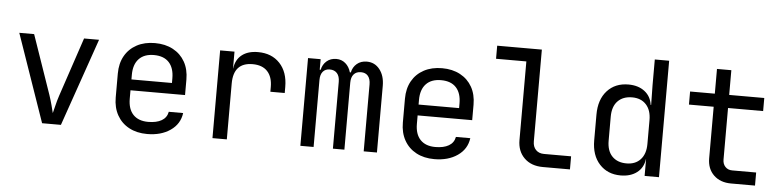

<svg xmlns="http://www.w3.org/2000/svg" viewBox="-45 -959 4890 1199"><g transform="rotate(5 2400.0 -360.0)"><path d="M241 0 50 -550H143L271 -180Q282 -147 290 -116.5Q298 -86 302 -69Q307 -86 314 -116.5Q321 -147 332 -180L456 -550H550L359 0Z M900 10Q835 10 786.5 -16Q738 -42 711.5 -89.5Q685 -137 685 -200V-350Q685 -414 711.5 -461Q738 -508 786.5 -534Q835 -560 900 -560Q965 -560 1013.5 -534Q1062 -508 1088.5 -461Q1115 -414 1115 -350V-253H773V-200Q773 -135 806 -100.5Q839 -66 900 -66Q952 -66 984 -84.5Q1016 -103 1023 -140H1113Q1104 -71 1045.5 -30.5Q987 10 900 10ZM773 -321H1027V-350Q1027 -415 994.5 -450Q962 -485 900 -485Q839 -485 806 -450Q773 -415 773 -350Z M1309 0V-550H1399V-445H1400Q1407 -500 1445 -530Q1483 -560 1546 -560Q1632 -560 1683 -505.5Q1734 -451 1734 -358V-320H1644V-350Q1644 -413 1612 -447.5Q1580 -482 1519 -482Q1399 -482 1399 -350V0Z M1860 0V-550H1939V-484H1945Q1952 -518 1976.5 -539Q2001 -560 2037 -560Q2070 -560 2094 -539.5Q2118 -519 2128 -484H2134Q2141 -518 2166 -539Q2191 -560 2228 -560Q2278 -560 2309 -520.5Q2340 -481 2340 -418V0H2257V-419Q2257 -454 2241.5 -472.5Q2226 -491 2197 -491Q2168 -491 2152 -472.5Q2136 -454 2136 -420V0H2064V-419Q2064 -454 2047.5 -472.5Q2031 -491 2002 -491Q1974 -491 1958.5 -472.5Q1943 -454 1943 -420V0Z M2700 10Q2635 10 2586.5 -16Q2538 -42 2511.5 -89.5Q2485 -137 2485 -200V-350Q2485 -414 2511.5 -461Q2538 -508 2586.5 -534Q2635 -560 2700 -560Q2765 -560 2813.5 -534Q2862 -508 2888.5 -461Q2915 -414 2915 -350V-253H2573V-200Q2573 -135 2606 -100.5Q2639 -66 2700 -66Q2752 -66 2784 -84.5Q2816 -103 2823 -140H2913Q2904 -71 2845.5 -30.5Q2787 10 2700 10ZM2573 -321H2827V-350Q2827 -415 2794.5 -450Q2762 -485 2700 -485Q2639 -485 2606 -450Q2573 -415 2573 -350Z M3380 0Q3307 0 3263.5 -42.5Q3220 -85 3220 -155V-648H3030V-730H3310V-155Q3310 -121 3329 -101.5Q3348 -82 3380 -82H3550V0Z M3868 10Q3786 10 3735.5 -45Q3685 -100 3685 -194V-355Q3685 -450 3735 -505Q3785 -560 3868 -560Q3930 -560 3970 -529Q4010 -498 4017 -445H4020L4018 -570V-730H4108V0H4018V-105H4017Q4010 -51 3970 -20.5Q3930 10 3868 10ZM3898 -68Q3954 -68 3986 -103Q4018 -138 4018 -200V-350Q4018 -412 3986 -447Q3954 -482 3898 -482Q3841 -482 3808 -448Q3775 -414 3775 -350V-200Q3775 -136 3808 -102Q3841 -68 3898 -68Z M4560 0Q4492 0 4451 -39.5Q4410 -79 4410 -145V-468H4255V-550H4410V-705H4500V-550H4720V-468H4500V-145Q4500 -117 4516.5 -99.5Q4533 -82 4560 -82H4710V0Z"/></g></svg>

Font: JetBrainsMono NF
Style: Regular
Weight: 400
Designer: Philipp Nurullin, Konstantin Bulenkov
Foundry: JetBrains
Version: Version 2.251; ttfautohint (v1.8.3);Nerd Fonts 2.2.2